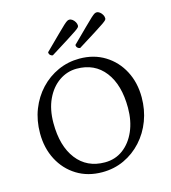

<svg xmlns="http://www.w3.org/2000/svg" viewBox="-128 -991 988 1107"><g transform="rotate(-15 365.5 -437.5)"><path d="M346 12Q260 12 194.5 -28.5Q129 -69 92.5 -139Q56 -209 56 -297Q56 -374 81.5 -439Q107 -504 152.5 -552.5Q198 -601 258 -628Q318 -655 386 -655Q472 -655 537.5 -614.5Q603 -574 639.5 -504.5Q676 -435 676 -347Q676 -273 651.5 -208Q627 -143 582 -93.5Q537 -44 477 -16Q417 12 346 12ZM375 -39Q437 -39 484 -74Q531 -109 557.5 -170Q584 -231 584 -309Q584 -446 523.5 -524.5Q463 -603 356 -603Q299 -603 251 -570Q203 -537 174.5 -476.5Q146 -416 146 -334Q146 -197 207 -118Q268 -39 375 -39ZM244 -713Q236 -713 229 -719.5Q222 -726 222 -737Q277 -791 308 -822Q339 -853 354 -866.5Q369 -880 375.5 -883.5Q382 -887 388 -887Q398 -887 407 -880Q416 -873 422 -862.5Q428 -852 428 -841Q428 -836 424 -831Q420 -826 403 -814Q386 -802 348.5 -778.5Q311 -755 244 -713ZM407 -713Q399 -713 392 -719.5Q385 -726 385 -737Q440 -791 471 -822Q502 -853 517 -866.5Q532 -880 538.5 -883.5Q545 -887 551 -887Q561 -887 570 -880Q579 -873 585 -862.5Q591 -852 591 -841Q591 -836 587 -831Q583 -826 566 -814Q549 -802 511.5 -778.5Q474 -755 407 -713Z"/></g></svg>

Font: Petrona
Style: Regular
Weight: 400
Designer: Ringo R. Seeber
Foundry: Ringo R. Seeber
Version: Version 2.001; ttfautohint (v1.8.3)